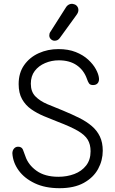

<svg xmlns="http://www.w3.org/2000/svg" viewBox="-20 -973 605 1009"><path d="M293 16Q217 16 162.5 -10Q108 -36 78 -77.5Q48 -119 45 -167Q45 -182 53.5 -192Q62 -202 75 -202Q94 -202 100.5 -186.5Q107 -171 113 -153Q128 -107 172 -75.5Q216 -44 287 -44Q332 -44 370.5 -58.5Q409 -73 432.5 -103Q456 -133 456 -178Q456 -214 441 -239Q426 -264 389 -285.5Q352 -307 284 -333Q248 -347 211 -362.5Q174 -378 144 -399Q114 -420 96 -452Q78 -484 78 -531Q78 -590 107 -631Q136 -672 183.5 -693.5Q231 -715 287 -715Q339 -715 378 -699.5Q417 -684 443.5 -659.5Q470 -635 484 -609Q498 -583 500 -563Q502 -547 494 -536.5Q486 -526 469 -526Q454 -526 448 -534.5Q442 -543 437 -558Q421 -604 383.5 -630Q346 -656 289 -656Q251 -656 217 -641.5Q183 -627 162.5 -600Q142 -573 142 -533Q142 -491 166 -466.5Q190 -442 229 -425.5Q268 -409 311 -392Q359 -372 397 -353Q435 -334 462.5 -310.5Q490 -287 505 -255.5Q520 -224 520 -181Q520 -130 495.5 -85Q471 -40 420.5 -12Q370 16 293 16ZM267 -759Q256 -759 247.5 -767Q239 -775 239 -787Q239 -798 245 -806L327 -935Q334 -946 345.5 -950.5Q357 -955 368 -951Q378 -949 385 -940.5Q392 -932 392 -920Q392 -914 389.5 -907.5Q387 -901 381 -893L294 -773Q284 -759 267 -759Z"/></svg>

Font: National Park Light
Style: Regular
Weight: 300
Designer: Andrea Herstowski, Ben Hoepner
Version: Version 1.009